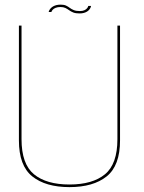

<svg xmlns="http://www.w3.org/2000/svg" viewBox="-20 -782 605 807"><path d="M272 4.5Q372 4.5 428.2 -40.5Q484.5 -85.5 484.5 -192V-674.5H473.5V-197Q473.5 -92.5 421.2 -49.5Q369 -6.5 272 -6.5Q175 -6.5 122.8 -49.5Q70.5 -92.5 70.5 -197V-674.5H59.5V-192Q59.5 -85.5 115.8 -40.5Q172 4.5 272 4.5ZM314 -725.5Q325 -725.5 332.8 -727.8Q340.5 -730 346 -733.5Q351.5 -737 355 -741.2Q358.5 -745.5 360.5 -749.8Q362.5 -754 362.5 -757H351Q350.5 -753 346.5 -747.8Q342.5 -742.5 334.8 -739Q327 -735.5 316 -735.5Q300 -735.5 290.2 -739.5Q280.5 -743.5 273.2 -749Q266 -754.5 257.5 -758.5Q249 -762.5 235 -762.5Q226 -762.5 218.2 -760.8Q210.5 -759 204.5 -755.8Q198.5 -752.5 194.5 -748.5Q190.5 -744.5 188 -740.2Q185.5 -736 184.5 -731.5H196Q197 -736 201.5 -741Q206 -746 214.2 -749.2Q222.5 -752.5 234 -752.5Q246.5 -752.5 254.8 -748.5Q263 -744.5 270.5 -739Q278 -733.5 288 -729.5Q298 -725.5 314 -725.5Z"/></svg>

Font: Anybody UltraCondensed Thin Thin
Style: Regular
Weight: 250
Version: Version 1.111